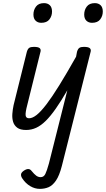

<svg xmlns="http://www.w3.org/2000/svg" viewBox="-20 -815 678 1229"><path d="M235 394Q203 394 173.5 376.5Q144 359 124 329Q114 315 114.5 302.5Q115 290 132 278Q148 267 160.5 267Q173 267 182 279Q199 300 212 309.5Q225 319 240 319Q260 319 270 299Q280 279 293 232L411 -237Q371 -168 337 -119.5Q303 -71 272.5 -41Q242 -11 211.5 3Q181 17 147 17Q110 17 90.5 2.5Q71 -12 64 -35Q57 -58 59 -86Q61 -114 67 -142L152 -484Q158 -503 167.5 -509Q177 -515 197 -515Q226 -515 235 -506Q244 -497 238 -479L155 -145Q142 -96 144 -77Q146 -58 166 -58Q188 -58 215 -79.5Q242 -101 277.5 -147.5Q313 -194 359.5 -269Q406 -344 467 -452L473 -484Q479 -503 488.5 -509Q498 -515 517 -515Q546 -515 555.5 -506Q565 -497 559 -479L376 247Q360 309 338.5 340.5Q317 372 291.5 383Q266 394 235 394ZM244 -669Q222 -669 208 -682.5Q194 -696 194 -722Q194 -751 210.5 -773Q227 -795 262 -795Q285 -795 299 -781.5Q313 -768 313 -741Q313 -713 296.5 -691Q280 -669 244 -669ZM569 -669Q547 -669 533 -682.5Q519 -696 519 -722Q519 -751 535.5 -773Q552 -795 587 -795Q610 -795 624 -781.5Q638 -768 638 -741Q638 -713 621.5 -691Q605 -669 569 -669Z"/></svg>

Font: Playwrite IS
Style: Regular
Weight: 400
Designer: Veronika Burian, José Scaglione
Foundry: TypeTogether
Version: Version 1.002